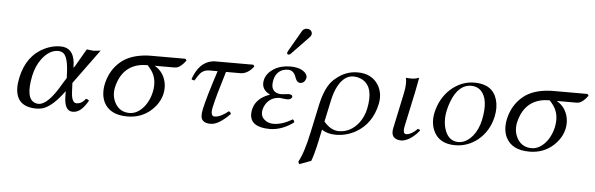

<svg xmlns="http://www.w3.org/2000/svg" viewBox="-54 -869 3985 1285"><g transform="rotate(5 1938.5 -226.5)"><path d="M428.7 -182.1 431.2 -127Q433.6 -49.8 467.3 -48.8Q498 -48.8 520.5 -74.7Q524.4 -79.6 527.8 -84Q542.5 -83 549.3 -73.2Q509.3 -2 465.3 7.8Q455.6 9.8 444.8 9.8Q391.6 7.8 389.6 -86.9L389.2 -124Q310.1 -14.6 243.7 4.4Q224.1 9.8 204.1 9.8Q66.9 9.8 64 -117.2Q63.5 -149.4 71.8 -187Q104 -337.9 224.6 -395Q275.9 -418.9 328.1 -418.9Q413.6 -418.9 424.8 -320.8Q426.3 -306.2 426.8 -290Q426.8 -280.3 432.1 -289.6Q433.1 -291 434.1 -292L504.9 -414.1Q511.7 -414.1 527.3 -411.6Q543 -409.2 549.8 -409.2Q557.1 -409.2 575.7 -411.6Q592.3 -414.1 598.1 -414.1ZM388.2 -211.9 387.2 -231.9Q384.3 -349.6 350.6 -376Q335.9 -386.7 316.4 -387.2Q254.9 -387.2 204.6 -318.8Q170.9 -272 157.2 -209Q124 -51.8 191.4 -26.9Q203.1 -22.9 215.8 -22.9Q279.8 -24.9 363.8 -172.9Z M1097.2 -344.7H967.3Q1028.8 -309.1 1043.5 -237.3Q1050.3 -201.7 1042.5 -164.1Q1029.3 -102.1 975.6 -51.8Q909.2 9.3 814 9.3Q695.8 9.3 655.8 -71.8Q630.9 -124 645.5 -194.8Q666.5 -290.5 737.3 -349.1Q801.3 -401.9 914.1 -408.7Q926.8 -409.2 938.5 -409.2H1168.5L1176.3 -397.9Q1143.6 -353.5 1115.7 -346.7Q1106.4 -344.7 1097.2 -344.7ZM825.7 -15.1Q884.8 -15.1 931.2 -78.1Q959 -117.7 969.7 -167Q988.3 -253.4 946.3 -312.5Q935.5 -327.6 919.9 -344.7Q780.8 -344.7 730.5 -226.6Q721.2 -204.1 715.3 -179.2Q701.7 -114.3 734.4 -63.5Q765.6 -15.6 825.7 -15.1Z M1369.6 -409.2H1624.5L1632.3 -397.9Q1592.3 -345.7 1543 -345.2H1446.3Q1394.5 -177.2 1378.4 -103Q1365.2 -41 1396.5 -41Q1437.5 -42.5 1488.8 -85Q1501 -78.6 1503.4 -67.9Q1427.2 10.3 1373.5 9.8Q1313.5 9.8 1309.1 -35.2Q1307.6 -54.2 1313 -81.1Q1331.1 -165.5 1390.1 -345.2H1336.9Q1295.9 -345.2 1272.5 -317.4Q1260.3 -302.7 1241.2 -270Q1225.1 -271 1220.7 -277.8Q1261.2 -393.1 1347.7 -407.2Q1358.4 -409.2 1369.6 -409.2Z M1961.4 -680.2Q1987.3 -680.2 1994.6 -659.2Q1996.6 -651.9 1995.6 -645Q1992.7 -634.8 1985.8 -627L1868.2 -504.9Q1860.4 -497.6 1854.5 -497.1Q1843.8 -497.1 1842.8 -506.8Q1842.8 -508.8 1843.3 -509.8Q1844.7 -514.2 1847.2 -520L1929.7 -663.1Q1940.4 -679.7 1961.4 -680.2ZM1711.9 -115.2Q1701.2 -65.4 1743.7 -39.6Q1765.6 -26.9 1792.5 -26.9Q1852.5 -27.3 1918.9 -67.9Q1931.6 -61 1929.7 -47.9Q1855 7.8 1773.4 9.8Q1641.1 9.8 1638.7 -77.6Q1638.7 -92.8 1641.6 -107.9Q1655.8 -174.8 1726.1 -208.5Q1738.8 -214.4 1752.4 -219.2V-220.2Q1690.4 -249.5 1703.1 -312Q1712.9 -358.4 1761.7 -389.6Q1807.6 -418.5 1871.6 -418.9Q1944.8 -418.9 1976.1 -382.8Q1989.3 -366.2 1985.8 -350.1Q1977.1 -316.9 1947.8 -314.9Q1927.7 -314.9 1916.5 -340.3Q1915.5 -342.8 1914.1 -346.2Q1898.9 -395 1860.8 -396Q1803.7 -396 1777.8 -350.1Q1770 -335.9 1766.6 -318.8Q1751 -245.1 1807.1 -231.4Q1817.4 -229 1828.1 -229Q1828.6 -229 1839.4 -230Q1874.5 -233.9 1878.4 -233.9Q1904.8 -232.4 1902.8 -216.8Q1897 -198.2 1869.6 -198.2Q1865.7 -198.2 1847.2 -200.2Q1826.7 -202.6 1821.8 -203.1Q1760.3 -203.1 1727.5 -152.8Q1716.3 -135.3 1711.9 -115.2Z M2066.4 198.2 1987.3 227.1 1981 210Q2015.6 149.9 2045.4 9.8L2085 -175.8Q2111.8 -302.2 2167 -353Q2173.3 -358.9 2182.6 -366.2Q2246.1 -418.9 2324.7 -418.9Q2418.9 -418.9 2463.4 -349.6Q2498.5 -293.5 2483.4 -220.2Q2455.1 -86.4 2348.1 -25.4Q2285.6 9.8 2212.4 9.8Q2158.2 9.3 2120.1 -16.1L2104.5 58.1Q2082.5 160.2 2066.4 198.2ZM2408.7 -180.2Q2439.5 -325.2 2362.8 -372.1Q2335 -388.7 2299.3 -389.2Q2237.8 -389.2 2196.8 -314.5Q2175.3 -274.4 2163.1 -217.8L2131.8 -71.8Q2178.7 -16.6 2231.9 -16.1Q2311 -16.1 2365.2 -85Q2397 -126 2408.7 -180.2Z M2645 -307.1Q2658.7 -374 2649.4 -409.2L2651.9 -411.1Q2663.6 -409.2 2690.4 -409.2Q2712.9 -409.7 2737.8 -418.9Q2737.8 -418 2720.2 -327.1L2668.5 -85Q2659.2 -36.1 2683.1 -35.2Q2717.8 -36.1 2758.8 -77.1Q2772 -74.2 2772.9 -71.3Q2773.4 -68.8 2773.9 -66.9Q2731.9 -13.7 2682.1 4.4Q2666.5 9.8 2654.3 9.8Q2578.6 7.8 2594.2 -67.9Z M2859.9 -194.8Q2880.9 -290 2946.3 -352.1Q3018.6 -418.5 3109.4 -418.9Q3231.4 -418.9 3261.7 -318.8Q3276.9 -267.1 3263.7 -204.1Q3241.7 -104.5 3167.5 -43.9Q3099.6 9.8 3016.1 9.8Q2905.8 9.8 2868.7 -77.1Q2846.7 -130.4 2859.9 -194.8ZM3090.3 -396Q3004.9 -396 2959.5 -280.3Q2947.8 -250 2940.4 -216.8Q2923.8 -138.2 2949.2 -75.7Q2975.6 -14.2 3035.2 -13.2Q3087.4 -13.2 3131.3 -64.9Q3167 -108.4 3181.2 -173.8Q3210.9 -314.9 3154.8 -371.1Q3128.9 -395.5 3090.3 -396Z M3798.3 -344.7H3668.5Q3730 -309.1 3744.6 -237.3Q3751.5 -201.7 3743.7 -164.1Q3730.5 -102.1 3676.8 -51.8Q3610.4 9.3 3515.1 9.3Q3397 9.3 3356.9 -71.8Q3332 -124 3346.7 -194.8Q3367.7 -290.5 3438.5 -349.1Q3502.4 -401.9 3615.2 -408.7Q3627.9 -409.2 3639.6 -409.2H3869.6L3877.4 -397.9Q3844.7 -353.5 3816.9 -346.7Q3807.6 -344.7 3798.3 -344.7ZM3526.9 -15.1Q3585.9 -15.1 3632.3 -78.1Q3660.2 -117.7 3670.9 -167Q3689.5 -253.4 3647.5 -312.5Q3636.7 -327.6 3621.1 -344.7Q3481.9 -344.7 3431.6 -226.6Q3422.4 -204.1 3416.5 -179.2Q3402.8 -114.3 3435.5 -63.5Q3466.8 -15.6 3526.9 -15.1Z"/></g></svg>

Font: Linux Libertine Display Slanted O
Style: Slanted
Weight: 400
Designer: Philipp H. Poll
Foundry: Philipp H. Poll
Version: Version 5.0.9